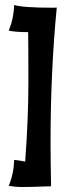

<svg xmlns="http://www.w3.org/2000/svg" viewBox="-20 -635 288 771"><path d="M183 -61Q183 -3 185 113Q98 116 70 116Q42 116 15 111Q35 65 37 7Q45 8 60 10L81 14Q94 -155 94 -308Q94 -461 93 -506Q42 -506 15 -512Q35 -560 37 -615Q72 -604 193 -604Q208 -604 208 -605Q183 -351 183 -61Z"/></svg>

Font: Ruslan Display
Style: Regular
Weight: 400
Version: Version 1.001